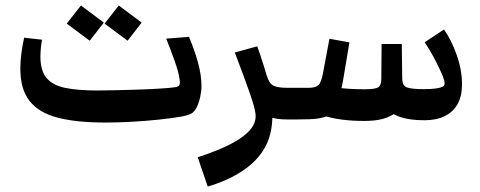

<svg xmlns="http://www.w3.org/2000/svg" viewBox="-20 -433 1741 696"><path d="M362.3 11.2Q257.8 11.2 189.5 -6.3Q121.1 -23.9 87.4 -66.7Q53.7 -109.4 53.7 -184.1Q53.7 -232.9 67.4 -296.4L132.3 -289.1Q126.5 -254.9 126.5 -228Q126.5 -176.8 148.9 -150.1Q171.4 -123.5 217 -114.3Q262.7 -105 332.5 -105Q362.3 -105 403.3 -106Q444.3 -106.9 486.8 -108.4Q529.3 -109.9 563.5 -112.1Q597.7 -114.3 613.8 -116.7Q626 -118.7 629.6 -123.5Q633.3 -128.4 631.3 -144.5Q627.4 -171.9 613 -212.4Q598.6 -252.9 582.5 -293L665 -299.3Q684.1 -254.9 697.3 -208Q710.4 -161.1 710.4 -120.6Q710.4 -102.5 705.8 -81.8Q701.2 -61 693.4 -44.9Q684.6 -27.3 673.1 -21Q661.6 -14.6 633.8 -9.8Q602.5 -4.4 556.6 0.5Q510.7 5.4 459.5 8.3Q408.2 11.2 362.3 11.2ZM442.5 -285.4 359.1 -347.4 410.6 -413.1 493.5 -351.1ZM305.3 -285.4 221.9 -347.4 273.4 -413.1 356.3 -351.1Z M1019.5 -114.7V0Q999.5 0 983.9 -2.4Q968.3 -4.9 955.6 -9.8L967.3 -22.9Q968.8 43.5 945.6 91.3Q922.4 139.2 876 174.3Q844.2 198.2 806.9 215.6Q769.5 232.9 732.9 243.2L696.8 137.2Q765.1 114.3 804.4 95Q843.8 75.7 865.2 58.1Q887.2 40.5 897 23.4Q906.7 6.3 906.7 -11.2Q906.7 -24.4 901.6 -43.9Q896.5 -63.5 886.7 -91.8Q878.4 -115.7 863.3 -157.2Q848.1 -198.7 831.1 -242.7L912.6 -265.1Q917.5 -252.4 924.3 -231.2Q931.2 -210 936.5 -193.4Q943.4 -170.9 946 -161.9Q948.7 -152.8 953.6 -142.6Q958.5 -131.8 965.3 -126.5Q979 -114.7 1019.5 -114.7ZM1019.5 0V-114.7Q1039.1 -114.7 1047.6 -101.8Q1056.2 -88.9 1056.2 -56.2Q1056.2 -26.4 1046.9 -13.2Q1037.6 0 1019.5 0Z M1301.3 5.4Q1256.3 5.4 1220.5 0.7Q1184.6 -3.9 1149.9 -14.6L1171.4 -14.2Q1151.9 -5.9 1129.4 -2.9Q1106.9 0 1058.6 0H1019.5V-114.7H1099.1Q1123 -114.7 1133.5 -123.8Q1144 -132.8 1150.4 -165.5L1174.3 -292.5L1246.6 -279.3L1224.1 -144.5Q1221.7 -131.3 1219.5 -120.4Q1217.3 -109.4 1214.4 -100.6L1206.5 -114.7Q1226.1 -112.3 1249.3 -110.8Q1272.5 -109.4 1301.3 -109.4Q1338.9 -109.4 1350.6 -116.2Q1362.3 -123 1362.3 -148.4L1363.3 -273.4H1436.5L1438 -147.5Q1438.5 -123 1454.1 -116.5Q1469.7 -109.9 1516.1 -109.9Q1542 -109.9 1558.6 -112.1Q1575.2 -114.3 1584 -118.2Q1591.8 -121.6 1591.8 -131.3Q1591.8 -139.6 1585.4 -156.2Q1576.7 -177.7 1559.8 -210.9Q1543 -244.1 1519.5 -279.8L1589.4 -326.2Q1616.2 -288.6 1635.5 -233.9Q1654.8 -179.2 1654.8 -127.4Q1654.8 -85 1638.7 -55.9Q1622.6 -26.9 1592 -12Q1561.5 2.9 1519 2.9Q1493.2 2.9 1471.7 0.2Q1450.2 -2.4 1431.6 -8.5Q1413.1 -14.6 1394.5 -25.4L1417.5 -26.4Q1395 -9.3 1367.4 -2Q1339.8 5.4 1301.3 5.4ZM1019.5 0Q1001.5 0 992.2 -13.2Q982.9 -26.4 982.9 -56.2Q982.9 -88.9 991.5 -101.8Q1000 -114.7 1019.5 -114.7Z"/></svg>

Font: Markazi Text
Style: Regular
Weight: 400
Designer: Borna Izadpanah (Arabic designer), Fiona Ross (Arabic design director) and Florian Runge (Latin designer)
Foundry: Borna Izadpanah and Florian Runge
Version: Version 1.000